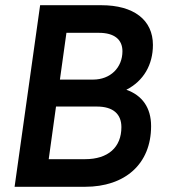

<svg xmlns="http://www.w3.org/2000/svg" viewBox="-20 -717 648 737"><path d="M36 0H306.5C459.5 0 560 -87 560 -233C560 -303.5 526 -351 465 -372.5C531 -406 567 -468.5 567 -544.5C567 -640.5 493.5 -697 369 -697H134ZM167 -106 195 -308H352C414.5 -308 446 -279 446 -229C446 -151.5 395 -106 306.5 -106ZM210 -411.5 235 -591H360C419 -591 450 -565 450 -520.5C450 -457 403.5 -411.5 337.5 -411.5Z"/></svg>

Font: HK Grotesk SemiBold
Style: Italic
Weight: 600
Italic angle: -16°
Designer: Alfredo Marco Pradil
Foundry: Hanken Design Co.
Version: Version 3.001;FEAKit 1.0